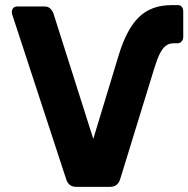

<svg xmlns="http://www.w3.org/2000/svg" viewBox="-20 -725 731 745"><path d="M276 0Q260 0 250.5 -8Q241 -16 237 -29L27 -670Q24 -681 29 -690.5Q34 -700 47 -700H152Q167 -700 175 -692Q183 -684 187 -674L342 -186L440 -509Q471 -612 519 -658.5Q567 -705 644 -705H671Q680 -705 685.5 -698.5Q691 -692 691 -680V-581Q691 -571 684.5 -564Q678 -557 668 -557H653Q636 -557 623.5 -547.5Q611 -538 600.5 -517.5Q590 -497 579 -461L446 -29Q442 -16 432.5 -8Q423 0 407 0Z"/></svg>

Font: Rubik SemiBold
Style: Regular
Weight: 600
Designer: Hubert and Fischer
Foundry: Hubert and Fischer
Version: Version 2.300;gftools[0.9.30]